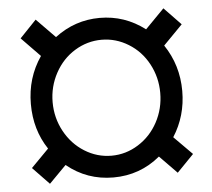

<svg xmlns="http://www.w3.org/2000/svg" viewBox="-48 -670 809 734"><g transform="rotate(-5 356.5 -302.5)"><path d="M538.6 -54.7Q460.9 9.8 358.9 9.8Q257.8 9.8 180.2 -53.7L114.7 12.7L51.3 -53.2L119.1 -122.1Q68.4 -198.2 68.4 -296.9Q68.4 -397.5 123 -477.1L51.3 -550.8L114.7 -617.2L186.5 -543.9Q263.7 -602.5 358.9 -602.5Q454.6 -602.5 532.2 -543.5L605 -617.7L669.4 -550.8L595.7 -475.6Q649.4 -396 649.4 -296.9Q649.4 -201.2 599.6 -123.5L669.4 -53.2L605 13.2ZM151.9 -296.9Q151.9 -236.8 179.9 -185.1Q208 -133.3 255.9 -103.5Q303.7 -73.7 358.9 -73.7Q414.1 -73.7 461.9 -103.8Q509.8 -133.8 537.4 -185.3Q564.9 -236.8 564.9 -296.9Q564.9 -356.4 537.4 -408Q509.8 -459.5 461.7 -489Q413.6 -518.6 358.9 -518.6Q303.7 -518.6 255.9 -489.3Q208 -460 179.9 -408.2Q151.9 -356.4 151.9 -296.9Z"/></g></svg>

Font: Vazir
Style: Regular
Weight: 400
Designer: Saber Rastikerdar
Foundry: Saber Rastikerdar
Version: Version 30.0.0